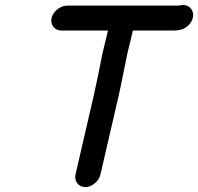

<svg xmlns="http://www.w3.org/2000/svg" viewBox="-20 -686 811 786"><path d="M231 -561H422L399 -465C393 -438 388 -407 382 -380C376 -355 370 -320 364 -296L289 29C283 56 302 80 329 80C356 80 385 56 391 29L466 -295C472 -320 479 -358 484 -381C490 -407 495 -438 501 -465L524 -561H687C715 -561 736 -566 753 -584C789 -622 766 -671 722 -665C718 -664 714 -663 710 -663H254C227 -663 197 -639 191 -612C185 -585 203 -561 231 -561Z"/></svg>

Font: Electronic
Style: UltBlkIt
Weight: 500
Version: Version 1.011